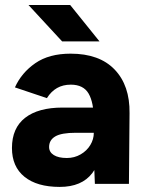

<svg xmlns="http://www.w3.org/2000/svg" viewBox="-20 -723 575 755"><path d="M348.9 -104.4V-251Q348.9 -319.6 328.5 -354.9Q308.1 -390.1 258.4 -390.1Q227.7 -390.1 204.4 -376.9Q181 -363.6 164.4 -337.1L38.7 -379.4Q64.7 -437.1 118.9 -474.6Q173.1 -512 257.6 -512Q371 -512 430.9 -449.4Q490.9 -386.7 489.4 -277.9L487 0H353.1ZM27 -141Q27 -219.4 78.7 -259.7Q130.4 -300 226.1 -300H358V-200.9H278.1Q221.7 -200.9 197.4 -186.6Q173.1 -172.3 173.1 -145Q173.1 -124.7 191.6 -113.2Q210 -101.7 242.9 -101.7Q272.4 -101.7 296.9 -115.8Q321.4 -129.9 335.1 -152.6Q348.9 -175.4 348.9 -200.9H384.6Q384.6 -97.1 343.1 -42.6Q301.7 12 214.9 12Q125.4 12 76.2 -27.9Q27 -67.7 27 -141ZM91.9 -703.4H255.9L371.3 -560.2H224.3Z"/></svg>

Font: 寒蝉端黑体 Light
Style: Regular
Weight: 300
Designer: ChillDuanSans {Warren2060}; 
Source Han Sans {Ryoko NISHIZUKA 西塚涼子 (kana, bopomofo & ideographs); Paul D. Hunt (Latin, G
Foundry: ChillType&Adobe
Version: Version 1.300;Glyphs 3.3 (3306)